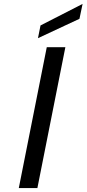

<svg xmlns="http://www.w3.org/2000/svg" viewBox="-20 -961 442 981"><path d="M219 -720H314L171 0H76ZM402 -941 386 -865 174 -766 187 -831Z"/></svg>

Font: Albert Sans Medium
Style: Italic
Weight: 500
Italic angle: -11.25°
Designer: Andreas Rasmussen
Foundry: a.Foundry
Version: Version 1.025